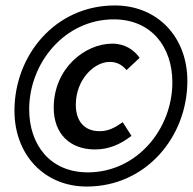

<svg xmlns="http://www.w3.org/2000/svg" viewBox="-20 -674 709 704"><path d="M298 10C516 10 667 -173 667 -377C667 -539 557 -654 401 -654C183 -654 33 -472 33 -268C33 -106 143 10 298 10ZM302 -42C164 -42 87 -143 87 -273C87 -444 218 -603 397 -603C535 -603 612 -502 612 -372C612 -201 482 -42 302 -42ZM328 -126C378 -126 421 -144 462 -176L430 -226C400 -205 377 -193 345 -193C291 -193 258 -228 258 -290C258 -382 325 -447 382 -447C407 -447 426 -438 444 -417L492 -462C472 -490 439 -514 392 -514C292 -514 177 -424 177 -279C177 -182 238 -126 328 -126Z"/></svg>

Font: Source Sans Pro Semibold
Style: Italic
Weight: 600
Italic angle: -11°
Designer: Paul D. Hunt
Foundry: Adobe Systems Incorporated
Version: Version 3.006;hotconv 1.0.111;makeotfexe 2.5.65597